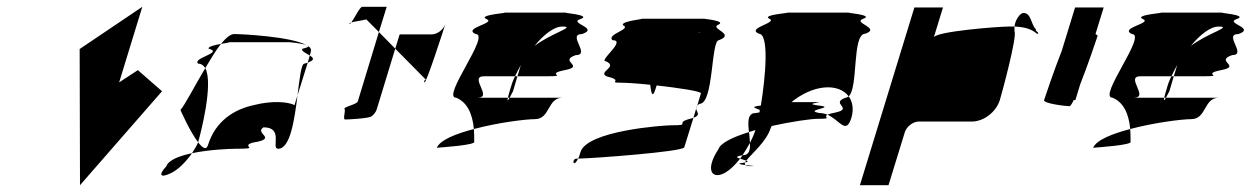

<svg xmlns="http://www.w3.org/2000/svg" viewBox="-20 -732 3674 564"><path d="M214 -588 215 -188 456 -464 385 -526 330 -490 398 -712Z M510 -409C510 -409 538 -345 562 -314L563 -318C568 -335 608 -486 583 -532C551 -478 521 -420 510 -409ZM469 -244C443 -216 453 -210 479 -222C501 -231 526 -256 544 -282C507 -274 475 -262 469 -244ZM562 -545C544 -562 638 -577 593 -589C590 -595 611 -600 629 -603C614 -584 599 -559 583 -532C578 -540 571 -545 562 -545ZM629 -603C649 -607 666 -608 643 -608H831C828 -608 869 -605 881 -599C836 -625 688 -632 668 -632C657 -632 644 -621 629 -603ZM544 -282C551 -293 558 -304 562 -314C575 -297 586 -290 591 -306C613 -377 669 -412 729 -424C775 -436 826 -434 845 -423L854 -452C845 -381 833 -295 797 -295C775 -295 815 -358 754 -358C725 -340 800 -325 722 -313C684 -301 750 -295 672 -295C659 -295 596 -293 544 -282ZM869 -589C862 -583 879 -576 890 -569L893 -580C895 -587 892 -592 885 -597C887 -595 883 -592 869 -589ZM881 -599C883 -598 884 -598 885 -597C884 -598 882 -598 881 -599ZM874 -545C865 -545 860 -502 854 -452L884 -548ZM884 -548 890 -569C901 -562 906 -556 884 -548Z M1006 -662C1007 -661 1010 -663 1012 -666C1009 -665 1005 -663 1006 -662ZM1012 -666C1021 -678 1037 -712 1044 -712H1116L1093 -638L1056 -675C1040 -671 1021 -669 1012 -666ZM992 -412C996 -406 986 -381 994 -381C1003 -381 1062 -384 1071 -390C1079 -396 1085 -404 1087 -412L1141 -589L1093 -638L1031 -434C1028 -425 988 -418 992 -412ZM1141 -589 1154 -631H1248C1264 -631 1282 -644 1288 -661C1284 -647 1231 -484 1227 -490C1222 -497 1237 -500 1229 -500ZM1288 -661V-662Z M1263 -298C1277 -299 1380 -306 1373 -316C1373 -329 1373 -341 1372 -353C1319 -339 1273 -321 1263 -298ZM1320 -445C1275 -445 1423 -632 1377 -632C1338 -650 1439 -664 1409 -676C1380 -689 1487 -695 1459 -695H1646C1618 -695 1723 -689 1685 -676C1648 -664 1742 -650 1690 -632C1644 -632 1717 -570 1671 -570C1619 -552 1701 -538 1639 -526C1578 -514 1652 -508 1589 -508H1500L1510 -541C1504 -530 1498 -519 1493 -508H1402C1356 -508 1429 -445 1383 -445H1472C1469 -433 1473 -437 1477 -445H1633C1587 -445 1597 -382 1551 -382C1525 -382 1443 -372 1372 -353C1368 -398 1352 -432 1320 -445ZM1480 -474C1476 -460 1473 -451 1472 -445H1477C1481 -453 1487 -464 1487 -464L1500 -508H1493C1487 -496 1483 -485 1480 -474ZM1550 -597C1600 -635 1674 -654 1632 -654C1607 -654 1577 -630 1550 -597Z M1760 -552C1798 -535 1732 -520 1764 -507C1815 -495 1762 -489 1804 -489C1819 -489 1852 -487 1890 -483C1893 -457 1897 -442 1906 -472L1909 -481C1972 -474 2039 -464 2039 -458L2028 -421C2030 -423 2031 -425 2035 -427C2077 -427 2068 -614 2092 -614C2140 -632 2070 -646 2087 -658C2121 -671 2041 -677 2049 -677H1861C1886 -677 1802 -671 1810 -658C1837 -646 1761 -632 1779 -614C1822 -614 1736 -552 1760 -552ZM1674 -266C1658 -266 1664 -236 1678 -266ZM1678 -266C1681 -271 1683 -277 1685 -285C1704 -348 1928 -364 1953 -364C2012 -364 1962 -370 2003 -382C2008 -383 2014 -385 2017 -386L1990 -299C1982 -286 1725 -267 1678 -266ZM2030 -636C2032 -637 2035 -637 2037 -637C2043 -637 2039 -637 2030 -636ZM2017 -386C2040 -394 2026 -403 2025 -413ZM2025 -413C2025 -416 2026 -418 2028 -421Z M2090 -293C2056 -242 2065 -208 2100 -220C2117 -226 2136 -243 2154 -266C2144 -269 2138 -272 2161 -276C2168 -287 2176 -299 2183 -312C2182 -322 2182 -333 2180 -344C2132 -329 2096 -312 2090 -293ZM2209 -633C2171 -650 2266 -665 2240 -677C2214 -689 2315 -695 2290 -695H2477C2452 -695 2551 -689 2516 -677C2482 -665 2569 -650 2522 -633C2482 -633 2502 -475 2473 -449C2459 -468 2433 -478 2401 -475C2369 -472 2334 -456 2305 -432H2366C2426 -432 2328 -429 2385 -422C2441 -416 2337 -409 2387 -400C2395 -400 2404 -398 2411 -395C2395 -387 2430 -383 2382 -383C2363 -383 2306 -375 2247 -362L2244 -356C2231 -315 2187 -280 2172 -260C2168 -262 2159 -264 2154 -266C2157 -269 2159 -272 2161 -276H2162C2181 -276 2184 -292 2183 -312C2189 -324 2195 -337 2199 -350C2192 -348 2187 -346 2180 -344C2177 -373 2175 -400 2200 -400C2204 -401 2209 -401 2211 -402C2212 -404 2211 -407 2212 -409C2202 -414 2179 -418 2215 -422C2229 -507 2240 -633 2209 -633ZM2164 -254C2166 -254 2168 -255 2169 -255C2167 -252 2168 -249 2170 -247C2155 -249 2141 -251 2164 -254ZM2169 -255C2180 -257 2177 -258 2172 -260C2170 -258 2170 -257 2169 -255ZM2170 -247C2172 -245 2176 -244 2184 -244C2207 -244 2187 -245 2170 -247ZM2411 -395C2447 -379 2465 -335 2481 -386C2488 -410 2485 -433 2473 -449C2470 -447 2467 -445 2464 -445C2416 -428 2491 -413 2432 -401C2421 -399 2415 -397 2411 -395Z M2506 -188H2590L2638 -344C2643 -360 2662 -375 2679 -375H2835C2870 -375 2906 -403 2917 -438C2922 -454 2969 -627 2960 -640V-654H2942C2914 -654 2729 -640 2723 -622L2750 -710H2666ZM2960 -654C2963 -678 2979 -694 2986 -694C3010 -694 3008 -660 3023 -646C3021 -638 3035 -638 3027 -632C3011 -647 2988 -653 2960 -654Z M3047 -438C3044 -428 3111 -420 3122 -420C3124 -420 3129 -427 3134 -438H3139L3153 -484C3176 -542 3202 -620 3204 -626C3205 -628 3202 -630 3198 -632L3222 -710H3138L3099 -583C3076 -525 3049 -444 3047 -438Z M3191 -298C3205 -299 3308 -306 3301 -316C3301 -329 3301 -341 3300 -353C3247 -339 3201 -321 3191 -298ZM3248 -445C3203 -445 3351 -632 3305 -632C3266 -650 3367 -664 3337 -676C3308 -689 3415 -695 3387 -695H3574C3546 -695 3651 -689 3613 -676C3576 -664 3670 -650 3618 -632C3572 -632 3645 -570 3599 -570C3547 -552 3629 -538 3567 -526C3506 -514 3580 -508 3517 -508H3428L3438 -541C3432 -530 3426 -519 3421 -508H3330C3284 -508 3357 -445 3311 -445H3400C3397 -433 3401 -437 3405 -445H3561C3515 -445 3525 -382 3479 -382C3453 -382 3371 -372 3300 -353C3296 -398 3280 -432 3248 -445ZM3408 -474C3404 -460 3401 -451 3400 -445H3405C3409 -453 3415 -464 3415 -464L3428 -508H3421C3415 -496 3411 -485 3408 -474ZM3478 -597C3528 -635 3602 -654 3560 -654C3535 -654 3505 -630 3478 -597Z"/></svg>

Font: bitstorm
Style: obl
Weight: 400
Version: Version 0.2